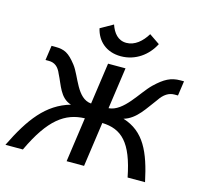

<svg xmlns="http://www.w3.org/2000/svg" viewBox="-130 -773 941 882"><g transform="rotate(15 341.0 -331.5)"><path d="M383 -596C343 -596 320 -625 307 -663L247 -629C260 -572 304 -530 374 -530C444 -530 500 -572 529 -629L479 -663C456 -625 423 -596 383 -596ZM61 -424C88 -424 107 -410 120 -378C144 -332 156 -273 211 -256C100 -224 35 -137 -32 0H51C126 -160 197 -209 289 -212L259 0H342L372 -212C464 -209 518 -160 549 0H632C603 -137 564 -224 461 -256C520 -273 552 -332 588 -378C609 -410 632 -424 659 -424H675L685 -494H668C623 -494 593 -478 550 -437C502 -391 453 -290 382 -285L410 -482H327L299 -285C230 -290 210 -391 174 -437C138 -483 117 -494 72 -494H55L45 -424Z"/></g></svg>

Font: Cantarell
Style: Oblique
Weight: 400
Italic angle: -8°
Designer: Dave Crossland
Version: Version 0.024